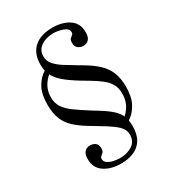

<svg xmlns="http://www.w3.org/2000/svg" viewBox="-188 -768 879 979"><g transform="rotate(-30 252.0 -279.0)"><path d="M349 -44 337 -71Q369 -84 393 -118Q417 -152 417 -199Q417 -230 404.5 -253Q392 -276 367.5 -295.5Q343 -315 306 -337L264 -362Q215 -392 185 -417.5Q155 -443 142 -471Q129 -499 129 -534Q129 -568 139.5 -593Q150 -618 169.5 -634.5Q189 -651 215.5 -659Q242 -667 275 -667Q334 -667 373 -641Q412 -615 412 -562Q412 -534 400 -520.5Q388 -507 367 -507Q351 -507 337.5 -517Q324 -527 324 -549Q324 -566 330.5 -572.5Q337 -579 343.5 -583.5Q350 -588 350 -598Q350 -619 322 -629.5Q294 -640 265 -640Q222 -640 192.5 -619.5Q163 -599 163 -563Q163 -535 181.5 -514Q200 -493 229.5 -474.5Q259 -456 291 -437L318 -421Q364 -394 393.5 -366Q423 -338 437 -303Q451 -268 451 -220Q451 -161 433 -126Q415 -91 391.5 -72.5Q368 -54 349 -44ZM235 109Q175 109 136 82.5Q97 56 97 4Q97 -24 109 -37.5Q121 -51 142 -51Q159 -51 172 -41.5Q185 -32 185 -9Q185 7 178.5 13.5Q172 20 165.5 24.5Q159 29 159 40Q159 54 172 63.5Q185 73 205 77.5Q225 82 245 82Q285 82 315.5 62.5Q346 43 346 3Q346 -17 336 -33Q326 -49 299.5 -69Q273 -89 223 -118L177 -146Q140 -169 113 -194Q86 -219 72 -253.5Q58 -288 58 -337Q58 -397 75.5 -431.5Q93 -466 117 -485Q141 -504 160 -514L172 -487Q141 -474 116.5 -440Q92 -406 92 -362Q92 -328 108 -303.5Q124 -279 155 -256.5Q186 -234 230 -206L272 -180Q311 -156 335 -134.5Q359 -113 369.5 -88.5Q380 -64 380 -29Q380 20 361.5 50.5Q343 81 310 95Q277 109 235 109Z"/></g></svg>

Font: Frank Ruhl Libre Light
Style: Regular
Weight: 300
Designer: Yanek Iontef
Foundry: Fontef
Version: Version 6.003;gftools[0.9.30]